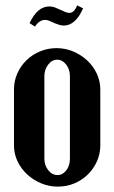

<svg xmlns="http://www.w3.org/2000/svg" viewBox="-20 -684 425 714"><path d="M190 -505Q223 -505 252.5 -492.5Q282 -480 304.5 -459Q327 -438 340 -410Q353 -382 353 -352V-143Q353 -112 340.5 -84Q328 -56 306.5 -35Q285 -14 256.5 -2Q228 10 195 10Q162 10 132.5 -2.5Q103 -15 80.5 -36Q58 -57 45 -84.5Q32 -112 32 -143V-352Q32 -383 44.5 -411Q57 -439 78.5 -460Q100 -481 129 -493Q158 -505 190 -505ZM193 -462Q173 -462 159 -443.5Q145 -425 145 -401V-94Q145 -69 159.5 -51Q174 -33 194 -33Q213 -33 226.5 -50.5Q240 -68 240 -94V-401Q240 -426 226 -444Q212 -462 193 -462ZM110 -585 90 -598Q119 -660 163 -660Q178 -660 192 -653L215 -643Q229 -636 238 -636Q256 -636 267 -664L289 -653Q261 -589 217 -589Q209 -589 201 -591.5Q193 -594 185 -597L165 -606Q156 -610 148 -610Q126 -610 110 -585Z"/></svg>

Font: Moniqa ExtBd Paragraph
Style: Regular
Weight: 800
Designer: Rajesh Rajput
Foundry: Rajesh Rajput
Version: Version 1.000